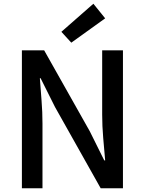

<svg xmlns="http://www.w3.org/2000/svg" viewBox="-20 -1006 774 1026"><path d="M97 0V-737H216L460 -304L537 -149H542Q537 -205 531.5 -269Q526 -333 526 -393V-737H637V0H518L274 -434L197 -588H193Q197 -531 202 -469Q207 -407 207 -346V0ZM361 -778 308 -836 479 -986 542 -908Z"/></svg>

Font: Noto Sans SC Medium
Style: Regular
Weight: 500
Designer: Ryoko NISHIZUKA  (kana, bopomofo & ideographs); Paul D. Hunt (Latin, Greek & Cyrillic); Sandoll Communications , Soo-you
Foundry: Adobe
Version: Version 2.004-H2;hotconv 1.0.118;makeotfexe 2.5.65603